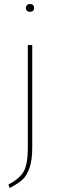

<svg xmlns="http://www.w3.org/2000/svg" viewBox="-20 -744 298 959"><path d="M141 -519V-6Q141 56 127.5 94.5Q114 133 92.5 153Q71 173 28 195L22 178Q77 149 98 113Q119 77 119 -7V-519ZM129 -724Q150 -724 150 -704Q150 -685 129 -685Q120 -685 114.5 -690.5Q109 -696 109 -704Q109 -712 114.5 -718Q120 -724 129 -724Z"/></svg>

Font: FiraSans
Style: Regular
Weight: 150
Designer: Carrois Corporate & Edenspiekermann AG
Foundry: Carrois Corporate GbR & Edenspiekermann AG
Version: Version 3.106;PS 003.106;hotconv 1.0.70;makeotf.lib2.5.58329